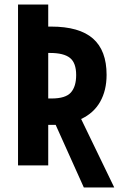

<svg xmlns="http://www.w3.org/2000/svg" viewBox="-20 -734 540 852"><path d="M352 98 227 -180H194V0H60V-714H194V-616H207Q332 -616 392.5 -563Q453 -510 453 -402Q453 -333 424.5 -282.5Q396 -232 340 -206L487 98ZM209 -297Q271 -297 294.5 -323.5Q318 -350 318 -401Q318 -455 290.5 -477Q263 -499 202 -499H194V-297Z"/></svg>

Font: Noto Sans Mono ExtraCondensed
Style: Bold
Weight: 700
Width: 2
Designer: Monotype Design Team
Foundry: Monotype Imaging Inc.
Version: Version 2.014